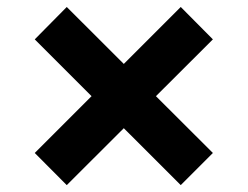

<svg xmlns="http://www.w3.org/2000/svg" viewBox="-20 -570 720 558"><path d="M505.3 -32 598.7 -125.4 433.2 -290.5 598.7 -455.6 505.3 -549.7 339.8 -384.2 174 -549.7 81 -455.6 246.1 -290.5 81 -125.4 174 -32 339.8 -197.4Z"/></svg>

Font: Karasuma Gothic
Style: Bold
Weight: 700
Designer: Rasmus Andersson / Ryoko Nishizuka
Foundry: Genbu
Version: Version 1.00